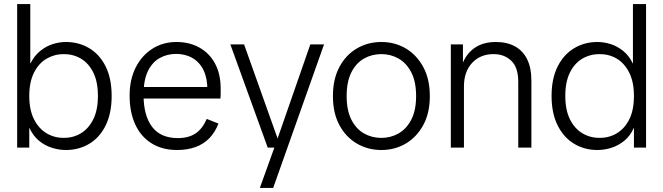

<svg xmlns="http://www.w3.org/2000/svg" viewBox="-20 -731 3285 951"><path d="M296 -48Q343 -48 381 -71Q419 -94 442 -140Q465 -186 465 -256Q465 -326 442 -372Q419 -418 381 -440.5Q343 -463 296 -463Q250 -463 211 -440.5Q172 -418 148.5 -371.5Q125 -325 125 -256Q125 -186 148.5 -140Q172 -94 210.5 -71Q249 -48 296 -48ZM65 0V-711H130V-417H131Q150 -455 179 -478.5Q208 -502 241 -512.5Q274 -523 306 -523Q371 -523 422.5 -492Q474 -461 503.5 -401.5Q533 -342 533 -256Q533 -170 503.5 -110Q474 -50 422.5 -19Q371 12 306 12Q272 12 237 1Q202 -10 173 -34Q144 -58 126 -97H125V0Z M857 12Q783 12 730 -21.5Q677 -55 649.5 -115.5Q622 -176 622 -257Q622 -337 652 -396.5Q682 -456 734.5 -489.5Q787 -523 854 -523Q919 -523 968.5 -495Q1018 -467 1045.5 -415.5Q1073 -364 1073 -292Q1073 -277 1073 -264Q1073 -251 1072 -243H665V-300H1035L1007 -283Q1008 -341 989 -381.5Q970 -422 934.5 -443Q899 -464 852 -464Q808 -464 771 -443.5Q734 -423 712.5 -378.5Q691 -334 691 -262Q691 -158 733.5 -102.5Q776 -47 861 -47Q914 -47 948.5 -70Q983 -93 1004 -142L1062 -119Q1045 -75 1016.5 -46Q988 -17 948 -2.5Q908 12 857 12Z M1267 200 1344 -14 1349 -28 1517 -511H1585L1333 200ZM1306 0 1121 -511H1189L1360 -31H1378L1380 0Z M1869 12Q1802 12 1747.5 -20Q1693 -52 1661 -111.5Q1629 -171 1629 -255Q1629 -339 1661 -399Q1693 -459 1747.5 -491Q1802 -523 1869 -523Q1936 -523 1990 -491Q2044 -459 2076.5 -399Q2109 -339 2109 -255Q2109 -171 2076.5 -111.5Q2044 -52 1990 -20Q1936 12 1869 12ZM1869 -48Q1915 -48 1954 -70Q1993 -92 2017 -138Q2041 -184 2041 -255Q2041 -327 2017 -373Q1993 -419 1954 -441Q1915 -463 1869 -463Q1822 -463 1783 -441Q1744 -419 1720.5 -373Q1697 -327 1697 -255Q1697 -184 1720.5 -138Q1744 -92 1783 -70Q1822 -48 1869 -48Z M2547 0V-326Q2547 -397 2512.5 -430Q2478 -463 2425 -463Q2359 -463 2318.5 -419.5Q2278 -376 2278 -303V0H2213V-511H2273V-423H2274Q2294 -470 2335 -496.5Q2376 -523 2436 -523Q2491 -523 2530.5 -501.5Q2570 -480 2591 -437.5Q2612 -395 2612 -332V0Z M2939 12Q2875 12 2823.5 -19Q2772 -50 2742 -110Q2712 -170 2712 -256Q2712 -342 2742 -401.5Q2772 -461 2823.5 -492Q2875 -523 2939 -523Q2972 -523 3005 -512.5Q3038 -502 3067 -478.5Q3096 -455 3114 -417H3115V-711H3180V0H3120V-97H3119Q3102 -58 3072.5 -34Q3043 -10 3008.5 1Q2974 12 2939 12ZM2950 -48Q2997 -48 3035.5 -71Q3074 -94 3097 -140Q3120 -186 3120 -256Q3120 -325 3096.5 -371.5Q3073 -418 3035 -440.5Q2997 -463 2950 -463Q2903 -463 2864.5 -440.5Q2826 -418 2803 -372Q2780 -326 2780 -256Q2780 -186 2803 -140Q2826 -94 2864.5 -71Q2903 -48 2950 -48Z"/></svg>

Font: TikTok Sans 24pt Light
Style: Regular
Weight: 300
Version: Version 4.000